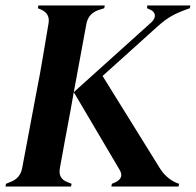

<svg xmlns="http://www.w3.org/2000/svg" viewBox="-20 -680 714 700"><path d="M0 0 2 -10 19 -17Q54 -30 61 -68L114 -350Q125 -404 136 -470.5Q147 -537 157 -595Q163 -630 130 -645L118 -650L120 -660H362L360 -650L338 -643Q302 -630 295 -593L249 -344L530 -597Q546 -611 544.5 -625Q543 -639 525 -646L516 -650L517 -660H674L672 -650L661 -646Q627 -634 604.5 -621Q582 -608 556 -585L354 -403L562 -68Q585 -30 624 -13L633 -10L631 0H386L388 -10L400 -15Q434 -31 416 -61L249 -344L236 -271Q228 -230 217.5 -172.5Q207 -115 198 -65Q192 -29 226 -16L241 -10L239 0Z"/></svg>

Font: DeepMind Serif Display
Style: Italic
Weight: 400
Italic angle: -12°
Designer: Frank Grießhammer / Modifications: Colophon Foundry
Foundry: Colophon Foundry
Version: Version 5.003; ttfautohint (v1.8.2)